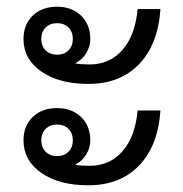

<svg xmlns="http://www.w3.org/2000/svg" viewBox="-20 -557 544 572"><path d="M50 -441Q50 -484 77.5 -510.5Q105 -537 150 -537Q194 -537 221.5 -510.5Q249 -484 249 -441Q249 -419 237 -399Q225 -379 205 -369V-368Q220 -365 247 -365Q307 -365 345 -408.5Q383 -452 390 -530H458Q451 -425 394.5 -366Q338 -307 243 -307Q156 -307 103 -344Q50 -381 50 -441ZM197 -441Q197 -462 184 -475Q171 -488 150 -488Q129 -488 116 -475Q103 -462 103 -441Q103 -420 116 -407Q129 -394 150 -394Q171 -394 184 -407Q197 -420 197 -441ZM50 -139Q50 -182 77.5 -208.5Q105 -235 150 -235Q194 -235 221.5 -208.5Q249 -182 249 -139Q249 -117 237 -97Q225 -77 205 -67V-66Q220 -63 247 -63Q307 -63 345 -106.5Q383 -150 390 -228H458Q451 -123 394.5 -64Q338 -5 243 -5Q156 -5 103 -42Q50 -79 50 -139ZM197 -139Q197 -160 184 -173Q171 -186 150 -186Q129 -186 116 -173Q103 -160 103 -139Q103 -118 116 -105Q129 -92 150 -92Q171 -92 184 -105Q197 -118 197 -139Z"/></svg>

Font: Bai Jamjuree
Style: Regular
Weight: 400
Designer: Katatrad Aksorn Co.,Ltd.
Foundry: Cadson Demak Co.,Ltd.
Version: Version 1.000; ttfautohint (v1.6)